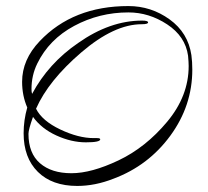

<svg xmlns="http://www.w3.org/2000/svg" viewBox="-20 -560 687 634"><path d="M615 -330Q615 -211 542.5 -112Q470 -13 355 30Q294 54 235 54Q152 54 105 7.5Q58 -39 58 -120Q58 -163 70 -205Q53 -244 53 -290Q53 -363 111 -424Q221 -540 404 -540Q479 -540 540 -496Q601 -452 612 -378Q615 -356 615 -330ZM603 -342Q603 -354 601 -376Q592 -440 532 -479.5Q472 -519 404 -519Q308 -519 225 -474.5Q142 -430 103 -350Q84 -311 84 -266Q84 -256 86 -250Q140 -351 238 -418Q343 -492 449 -492Q469 -492 469 -486Q469 -480 448 -480Q357 -480 248.5 -387Q140 -294 99 -201Q119 -161 179 -132.5Q239 -104 289 -104H300Q311 -104 311 -100Q311 -90 263.5 -90Q216 -90 166.5 -112.5Q117 -135 89 -174Q74 -132 74 -118Q74 -54 112 -21Q150 12 216 12Q282 12 371.5 -30.5Q461 -73 532 -158Q603 -243 603 -342Z"/></svg>

Font: Ruthie
Style: Regular
Weight: 400
Designer: Robert E. Leuschke
Foundry: Robert E. Leuschke
Version: Version 1.003